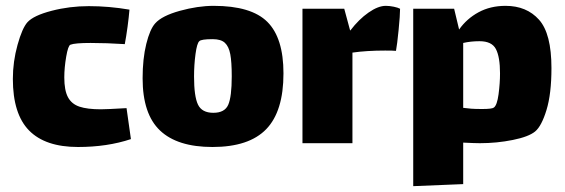

<svg xmlns="http://www.w3.org/2000/svg" viewBox="-20 -490 1933 657"><path d="M428 -14Q347 13 247 13Q135 13 79.5 -43.5Q24 -100 24 -220Q24 -279 40 -336.5Q56 -394 74 -414Q95 -437 156.5 -453Q218 -469 284 -469Q353 -469 423 -457Q421 -432 416.5 -398.5Q412 -365 407 -339Q345 -343 290 -343Q236 -343 221 -337Q213 -334 206.5 -296Q200 -258 200 -225Q200 -181 212.5 -157.5Q225 -134 252 -125Q279 -116 325 -116Q345 -116 413 -120Z M468 -222Q468 -289 480.5 -339.5Q493 -390 511 -410Q534 -436 595.5 -453Q657 -470 711 -470Q840 -470 895 -415Q950 -360 950 -239Q950 -109 891 -48Q832 13 707 13Q587 13 527.5 -43.5Q468 -100 468 -222ZM773 -229Q773 -278 768 -304.5Q763 -331 749.5 -343.5Q736 -356 708 -356Q668 -356 662 -349Q654 -342 649 -305Q644 -268 644 -228Q644 -160 657.5 -132Q671 -104 710 -104Q749 -104 761 -131.5Q773 -159 773 -229Z M1349 -460Q1349 -438 1344 -387.5Q1339 -337 1335 -316Q1325 -317 1298 -317Q1235 -317 1186 -310V0H1015V-460H1158L1178 -386H1179Q1208 -424 1241 -447Q1274 -470 1300 -470Q1313 -470 1327.5 -467Q1342 -464 1349 -460Z M1867 -257Q1867 -169 1850 -113.5Q1833 -58 1811 -40Q1789 -22 1734.5 -11Q1680 0 1622 0Q1605 0 1565 -2V140L1394 147V-460H1534L1551 -389Q1577 -426 1617.5 -448Q1658 -470 1710 -470Q1782 -470 1824.5 -422.5Q1867 -375 1867 -257ZM1691 -239Q1691 -295 1677 -322Q1663 -349 1621 -349Q1591 -349 1565 -343V-121L1593 -118Q1606 -117 1630 -117Q1664 -117 1670 -122Q1681 -130 1686 -167.5Q1691 -205 1691 -239Z"/></svg>

Font: Lalezar
Style: Regular
Weight: 400
Designer: Borna Izadpanah
Foundry: Borna Izadpanah
Version: Version 1.003